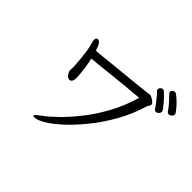

<svg xmlns="http://www.w3.org/2000/svg" viewBox="-173 -1062 1346 1346"><g transform="rotate(45 500.0 -389.0)"><path d="M983 -689Q983 -676 971.5 -667Q960 -658 952 -658Q940 -658 931 -671Q924 -683 909 -701Q894 -719 878 -736.5Q862 -754 852 -763Q845 -769 845 -777Q845 -786 853.5 -793.5Q862 -801 872 -801Q881 -801 899 -786Q917 -771 936.5 -751Q956 -731 969.5 -713Q983 -695 983 -689ZM875 -607Q863 -607 856 -618Q847 -633 832 -652Q817 -671 802.5 -689Q788 -707 777 -717Q772 -722 772 -729Q772 -738 780 -746.5Q788 -755 798 -755Q807 -755 814 -748Q822 -741 837 -726Q852 -711 867.5 -693Q883 -675 894 -660Q905 -645 905 -638Q905 -626 895.5 -616.5Q886 -607 875 -607ZM245 -415Q245 -423 243 -448.5Q241 -474 238 -507Q235 -540 230 -571.5Q225 -603 219 -622Q218 -627 214.5 -637.5Q211 -648 211 -658Q211 -660 214 -670Q217 -680 230 -680Q233 -680 239.5 -677Q246 -674 255.5 -660.5Q265 -647 274 -614H290Q295 -614 324 -617Q353 -620 396.5 -624.5Q440 -629 491 -634Q542 -639 591.5 -644Q641 -649 682.5 -653.5Q724 -658 747 -661Q755 -663 761 -663Q769 -663 782.5 -656Q796 -649 807 -639.5Q818 -630 818 -620Q818 -616 816 -612.5Q814 -609 812 -604Q810 -600 807.5 -598Q805 -596 802 -586Q771 -483 719.5 -391Q668 -299 607.5 -223.5Q547 -148 487.5 -92.5Q428 -37 378.5 -7Q329 23 300 23Q291 23 289.5 21.5Q288 20 288 16Q288 10 298 1.5Q308 -7 326 -20Q363 -46 417.5 -98.5Q472 -151 531 -225Q590 -299 641 -392.5Q692 -486 723 -594Q677 -590 617 -584.5Q557 -579 495 -572.5Q433 -566 379 -560Q325 -554 291 -551Q300 -514 305 -478Q310 -442 312 -416Q314 -390 314 -383Q314 -361 308.5 -351Q303 -341 295 -338Q293 -337 288 -337Q271 -337 258.5 -354Q246 -371 244 -382Q244 -384 243.5 -386Q243 -388 243 -389Q243 -394 244 -400Q245 -406 245 -411Z"/></g></svg>

Font: Moon Stars Kai T HW
Style: Regular
Weight: 400
Designer: GuiWonder
Version: Version 1.101